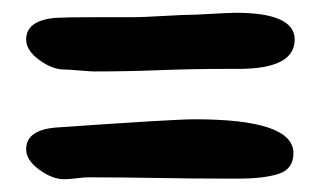

<svg xmlns="http://www.w3.org/2000/svg" viewBox="-20 -486 501 301"><path d="M123 -459H187Q203 -459 236.5 -461Q270 -463 287 -463Q341 -466 349 -466Q442 -466 442 -424Q442 -378 354 -378H333Q282 -378 230.5 -376Q179 -374 128 -374Q122 -374 104.5 -375.5Q87 -377 81 -377Q62 -377 41.5 -392Q21 -407 21 -424Q21 -454 67 -458Q84 -459 123 -459ZM67 -286Q252 -299 285 -299Q440 -299 440 -246Q440 -221 417 -213.5Q394 -206 354 -206H333Q282 -206 225.5 -207Q169 -208 118 -208Q112 -208 99.5 -206.5Q87 -205 81 -205Q62 -205 41.5 -220Q21 -235 21 -252Q21 -282 67 -286Z"/></svg>

Font: Because We Organize
Style: Regular
Weight: 400
Designer: Liz Wetzel, Aaron Williamson, Russ McMullin
Foundry: Red Hat
Version: Version 1.000